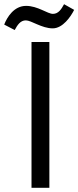

<svg xmlns="http://www.w3.org/2000/svg" viewBox="-67 -892 373 914"><path d="M168 2H83V-692H168ZM184 -757C132 -757 82 -795 56 -795C30 -795 16 -773 3 -749L-47 -775C-33 -811 0 -864 57 -864C113 -864 159 -826 185 -826C211 -826 225 -848 238 -872L286 -845C270 -813 232 -757 184 -757Z"/></svg>

Font: Repo Regular
Style: Regular
Weight: 400
Designer: Stefan Peev
Foundry: Context Ltd
Version: Version 1.502